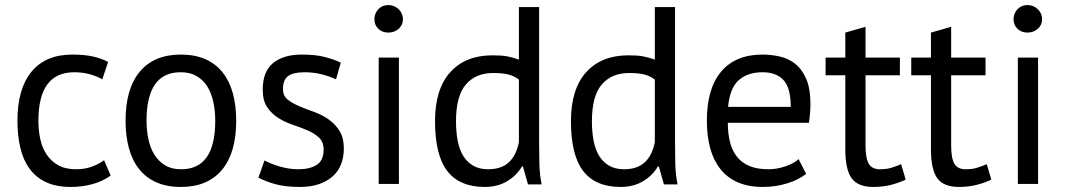

<svg xmlns="http://www.w3.org/2000/svg" viewBox="-20 -728 4223 760"><path d="M418 -33Q388 -11 347 0.5Q306 12 261 12Q203 12 163 -6.5Q123 -25 97.5 -59.5Q72 -94 60.5 -142.5Q49 -191 49 -250Q49 -377 105 -444.5Q161 -512 266 -512Q314 -512 347.5 -504.5Q381 -497 408 -483L385 -414Q362 -427 334 -434.5Q306 -442 274 -442Q132 -442 132 -250Q132 -212 139.5 -177.5Q147 -143 164.5 -116.5Q182 -90 210.5 -74Q239 -58 281 -58Q317 -58 345.5 -69Q374 -80 392 -94Z M477 -250Q477 -377 533.5 -444.5Q590 -512 696 -512Q752 -512 793.5 -493.5Q835 -475 862 -440.5Q889 -406 902 -357.5Q915 -309 915 -250Q915 -123 858.5 -55.5Q802 12 696 12Q640 12 598.5 -6.5Q557 -25 530 -59.5Q503 -94 490 -142.5Q477 -191 477 -250ZM560 -250Q560 -212 567.5 -177Q575 -142 591 -116Q607 -90 633 -74Q659 -58 696 -58Q832 -57 832 -250Q832 -289 824.5 -324Q817 -359 801 -385Q785 -411 759 -426.5Q733 -442 696 -442Q560 -443 560 -250Z M1261 -136Q1261 -166 1243 -183Q1225 -200 1198.5 -211.5Q1172 -223 1140.5 -233.5Q1109 -244 1082.5 -260.5Q1056 -277 1038 -303Q1020 -329 1020 -373Q1020 -445 1061 -478.5Q1102 -512 1175 -512Q1229 -512 1265.5 -502.5Q1302 -493 1329 -480L1310 -414Q1287 -425 1254.5 -433.5Q1222 -442 1185 -442Q1141 -442 1120.5 -427Q1100 -412 1100 -375Q1100 -349 1118 -334.5Q1136 -320 1162.5 -308.5Q1189 -297 1220.5 -286Q1252 -275 1278.5 -257Q1305 -239 1323 -211.5Q1341 -184 1341 -139Q1341 -107 1330.5 -79Q1320 -51 1298 -31Q1276 -11 1243.5 0.5Q1211 12 1167 12Q1110 12 1070 1Q1030 -10 1003 -25L1027 -93Q1050 -80 1087 -69Q1124 -58 1162 -58Q1205 -58 1233 -75Q1261 -92 1261 -136Z M1479 -500H1559V0H1479ZM1462 -652Q1462 -675 1477.5 -691.5Q1493 -708 1517 -708Q1541 -708 1558 -691.5Q1575 -675 1575 -652Q1575 -629 1558 -614Q1541 -599 1517 -599Q1493 -599 1477.5 -614Q1462 -629 1462 -652Z M2114 -172Q2114 -121 2115 -79.5Q2116 -38 2124 2H2070L2050 -69H2046Q2026 -34 1988 -11Q1950 12 1899 12Q1799 12 1750.5 -51Q1702 -114 1702 -248Q1702 -376 1762.5 -442.5Q1823 -509 1929 -509Q1966 -509 1987.5 -505Q2009 -501 2034 -492V-700H2114ZM1912 -58Q1963 -58 1993 -84.5Q2023 -111 2034 -165V-413Q2016 -427 1993 -433Q1970 -439 1932 -439Q1863 -439 1824 -393.5Q1785 -348 1785 -248Q1785 -207 1791.5 -172Q1798 -137 1813 -112Q1828 -87 1852.5 -72.5Q1877 -58 1912 -58Z M2652 -172Q2652 -121 2653 -79.5Q2654 -38 2662 2H2608L2588 -69H2584Q2564 -34 2526 -11Q2488 12 2437 12Q2337 12 2288.5 -51Q2240 -114 2240 -248Q2240 -376 2300.5 -442.5Q2361 -509 2467 -509Q2504 -509 2525.5 -505Q2547 -501 2572 -492V-700H2652ZM2450 -58Q2501 -58 2531 -84.5Q2561 -111 2572 -165V-413Q2554 -427 2531 -433Q2508 -439 2470 -439Q2401 -439 2362 -393.5Q2323 -348 2323 -248Q2323 -207 2329.5 -172Q2336 -137 2351 -112Q2366 -87 2390.5 -72.5Q2415 -58 2450 -58Z M3171 -40Q3141 -16 3095.5 -2Q3050 12 2999 12Q2942 12 2900 -6.5Q2858 -25 2831 -59.5Q2804 -94 2791 -142Q2778 -190 2778 -250Q2778 -378 2835 -445Q2892 -512 2998 -512Q3032 -512 3066 -504.5Q3100 -497 3127 -476Q3154 -455 3171 -416.5Q3188 -378 3188 -315Q3188 -282 3182 -242H2861Q2861 -198 2870 -164Q2879 -130 2898 -106.5Q2917 -83 2947.5 -70.5Q2978 -58 3022 -58Q3056 -58 3090 -70Q3124 -82 3141 -98ZM2999 -442Q2940 -442 2904.5 -411Q2869 -380 2862 -305H3110Q3110 -381 3081 -411.5Q3052 -442 2999 -442Z M3248 -500H3326V-599L3406 -622V-500H3542V-430H3406V-153Q3406 -101 3419 -79.5Q3432 -58 3463 -58Q3489 -58 3507 -63.5Q3525 -69 3547 -78L3565 -17Q3538 -4 3506 4Q3474 12 3437 12Q3376 12 3351 -22.5Q3326 -57 3326 -138V-430H3248Z M3587 -500H3665V-599L3745 -622V-500H3881V-430H3745V-153Q3745 -101 3758 -79.5Q3771 -58 3802 -58Q3828 -58 3846 -63.5Q3864 -69 3886 -78L3904 -17Q3877 -4 3845 4Q3813 12 3776 12Q3715 12 3690 -22.5Q3665 -57 3665 -138V-430H3587Z M4009 -500H4089V0H4009ZM3992 -652Q3992 -675 4007.5 -691.5Q4023 -708 4047 -708Q4071 -708 4088 -691.5Q4105 -675 4105 -652Q4105 -629 4088 -614Q4071 -599 4047 -599Q4023 -599 4007.5 -614Q3992 -629 3992 -652Z"/></svg>

Font: PTSans
Style: Regular
Weight: 400
Designer: A.Korolkova, O.Umpeleva, V.Yefimov
Foundry: ParaType Ltd
Version: Version 2.003W OFL